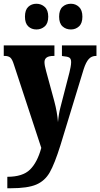

<svg xmlns="http://www.w3.org/2000/svg" viewBox="-23 -778 534 1023"><path d="M16 164Q98 164 137 125.5Q176 87 197 10L51 -434Q42 -463 31.5 -471.5Q21 -480 2 -480H-3V-536H267V-480H263Q237 -480 225.5 -471.5Q214 -463 214 -447Q214 -430 223 -398L266 -240Q282 -180 286 -127Q290 -173 299 -206L347 -392Q350 -404 353 -420Q356 -436 356 -447Q356 -465 346.5 -471Q337 -477 311 -479L307 -480V-536H491V-480H488Q465 -480 450 -463.5Q435 -447 423 -410L299 -4Q268 95 242 140.5Q216 186 170 205.5Q124 225 35 225H16ZM110 -689Q110 -725 127.5 -741.5Q145 -758 171 -758Q197 -758 215.5 -741Q234 -724 234 -689Q234 -654 215.5 -637.5Q197 -621 171 -621Q145 -621 127.5 -637.5Q110 -654 110 -689ZM292 -689Q292 -725 310 -741.5Q328 -758 355 -758Q380 -758 398 -741Q416 -724 416 -689Q416 -654 398 -637.5Q380 -621 355 -621Q328 -621 310 -637.5Q292 -654 292 -689Z"/></svg>

Font: Noto Serif CondBlack
Style: Regular
Weight: 900
Width: 3
Designer: Monotype Design Team
Foundry: Monotype Imaging Inc.
Version: Version 1.001